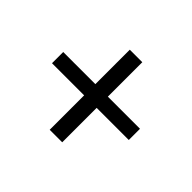

<svg xmlns="http://www.w3.org/2000/svg" viewBox="-112 -717 824 824"><g transform="rotate(45 300.0 -305.0)"><path d="M262 -62V-271H67V-339H262V-548H338V-339H533V-271H338V-62Z"/></g></svg>

Font: IBM Plex Sans Devanagari
Style: Regular
Weight: 400
Designer: Mike Abbink, Paul van der Laan, Pieter van Rosmalen, Erin McLaughlin
Foundry: Bold Monday
Version: Version 1.1